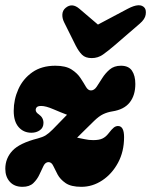

<svg xmlns="http://www.w3.org/2000/svg" viewBox="-20 -712 584 742"><path d="M459.5 -182Q459.5 -126 436 -82.8Q412.5 -39.5 375 -14.8Q337.5 10 294.5 10Q254.5 10 233.5 -4.5Q212.5 -19 202.5 -37.8Q192.5 -56.5 185.8 -71Q179 -85.5 167.5 -85.5Q155.5 -85.5 148.2 -71Q141 -56.5 132.5 -37.8Q124 -19 109 -4.5Q94 10 67 10Q35.5 10 18 -9.5Q0.5 -29 0.5 -59.5Q0.5 -100 28 -129.5Q55.5 -159 126 -177Q145 -182 156.5 -189Q168 -196 183.5 -211.5Q213.5 -241.5 239 -268.5Q215 -277.5 186 -290Q157 -302.5 139.5 -302.5Q127 -302.5 122.5 -298Q118 -293.5 118 -287Q118 -278 130 -270Q148 -257.5 148 -237Q148 -218.5 134.2 -208.8Q120.5 -199 101.5 -199Q71 -199 52 -220.8Q33 -242.5 33 -283.5Q33 -327.5 51 -367.5Q69 -407.5 105 -432.8Q141 -458 194 -458Q234 -458 256.5 -443.5Q279 -429 291.2 -410.2Q303.5 -391.5 311.8 -377Q320 -362.5 331.5 -362.5Q344 -362.5 353.8 -377Q363.5 -391.5 375.2 -410.2Q387 -429 404 -443.5Q421 -458 447.5 -458Q477 -458 490 -438.8Q503 -419.5 503 -387.5Q503 -343.5 481.2 -316Q459.5 -288.5 414 -281.5Q395 -278.5 378.8 -270.8Q362.5 -263 344 -245Q323 -224.5 307.5 -209.2Q292 -194 278 -180Q292.5 -177.5 307.8 -174Q323 -170.5 340 -170.5Q363.5 -170.5 376.2 -176.8Q389 -183 399 -196Q412.5 -213.5 420 -219.2Q427.5 -225 436 -225Q459.5 -225 459.5 -182ZM422 -536Q397.5 -515 378 -501.2Q358.5 -487.5 334.5 -487.5Q310 -487.5 297 -500.5Q284 -513.5 272.5 -536L228 -625.5Q220 -641.5 221 -656.8Q222 -672 233.5 -681.5Q258.5 -702.5 287 -678L358.5 -617L473.5 -678Q521.5 -703.5 539 -681.5Q545.5 -673 543 -655.5Q540.5 -638 520 -620.5Z"/></svg>

Font: Fraunces 144pt SuperSoft Black
Style: Italic
Weight: 900
Italic angle: -16°
Version: Version 1.000;[b76b70a41]